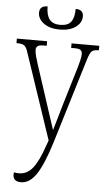

<svg xmlns="http://www.w3.org/2000/svg" viewBox="-63 -767 588 1056"><g transform="rotate(5 230.5 -239.0)"><path d="M233 -606Q179 -606 145.5 -630Q112 -654 112 -689Q112 -727 156 -727Q156 -679 174.5 -655.5Q193 -632 233 -632Q276 -632 293.5 -655.5Q311 -679 311 -727Q354 -727 354 -689Q354 -654 321 -630Q288 -606 233 -606ZM94 249Q50 249 50 210Q50 203 51 198Q64 201 79 201Q124 201 155.5 161Q187 121 216 34L226 7L68 -462Q59 -492 47.5 -501.5Q36 -511 7 -511H3V-536H170V-511H152Q127 -511 119 -503.5Q111 -496 111 -484Q111 -469 117 -447Q123 -425 130 -404L195 -205Q209 -161 221.5 -123.5Q234 -86 245 -52Q255 -86 265.5 -122Q276 -158 288 -200L350 -406Q356 -426 361 -447Q366 -468 366 -483Q366 -496 358 -503.5Q350 -511 325 -511H305V-536H458V-511H456Q427 -511 417.5 -500Q408 -489 398 -458L254 15Q216 138 179 193.5Q142 249 94 249Z"/></g></svg>

Font: Noto Serif Condensed ExtraLight
Style: Regular
Weight: 200
Width: 3
Designer: Monotype Design Team
Foundry: Monotype Imaging Inc.
Version: Version 2.013; ttfautohint (v1.8.4.7-5d5b)